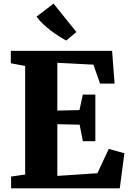

<svg xmlns="http://www.w3.org/2000/svg" viewBox="-20 -1018 703 1038"><path d="M116 -74.5V-661.5L38.5 -676V-743H586L599.5 -566H521L485 -668.5L290 -678.5V-420L409.5 -423L428 -506.5H495.5V-254.5H428L410.5 -344L290 -346.5V-67L506.5 -81.5L568 -213L652.5 -189.5L627.5 0H40V-63.5ZM338 -799Q319 -809 297.5 -822.8Q276 -836.5 254.2 -853Q232.5 -869.5 212.8 -888.2Q193 -907 177.5 -928L269.5 -998.5L393 -845L338.5 -799Z"/></svg>

Font: Merriweather 24pt Black
Style: Regular
Weight: 900
Designer: Eben Sorkin
Foundry: Eben Sorkin
Version: Version 2.100